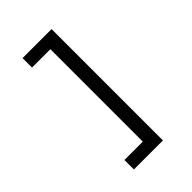

<svg xmlns="http://www.w3.org/2000/svg" viewBox="-273 -933 1146 1146"><g transform="rotate(-45 300.0 -360.0)"><path d="M150 110V30H305V-750H150V-830H395V110Z"/></g></svg>

Font: JetBrains Mono
Style: Regular
Weight: 400
Monospace: yes
Designer: Philipp Nurullin, Konstantin Bulenkov
Foundry: JetBrains
Version: Version 2.305